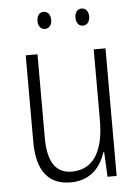

<svg xmlns="http://www.w3.org/2000/svg" viewBox="-52 -745 580 796"><g transform="rotate(-5 238.0 -347.0)"><path d="M131 -668C131 -648 141 -633 159 -633C177 -633 188 -647 188 -668C188 -690 177 -704 159 -704C141 -704 131 -689 131 -668ZM289 -669C289 -648 299 -633 317 -633C335 -633 346 -647 346 -669C346 -690 335 -704 317 -704C299 -704 289 -689 289 -669ZM402 -531H353V-237C353 -99 303 -34 219 -34C154 -34 119 -80 119 -184V-531H70V-171C70 -51 117 10 210 10C296 10 337 -45 356 -103H359L364 0H402Z"/></g></svg>

Font: Noto Sans Armenian Condensed ExtraLight
Style: Regular
Weight: 200
Width: 3
Designer: Monotype Design Team
Foundry: Monotype Imaging Inc.
Version: Version 2.008